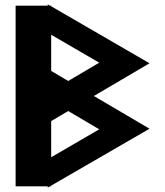

<svg xmlns="http://www.w3.org/2000/svg" viewBox="-20 -853 756 879"><path d="M214.3 -827H208.6L198.6 -832.9L198.6 -827H51.5V0L198.6 0.1L198.6 5.9L208.6 0H214.3V-3.3L664.5 -263.7L409.7 -413.5L664.5 -563.3L214.3 -824.2ZM292.4 -344.7 434.2 -261 214.3 -133.1V-298.8ZM434.2 -566 292.4 -482.3 214.3 -528.2V-693.9Z"/></svg>

Font: Stormning
Style: Bold
Weight: 400
Designer: Robert Jablonski, Mew Too
Foundry: Cannot Into Space Fonts
Version: Version 0.90